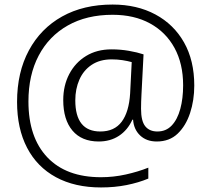

<svg xmlns="http://www.w3.org/2000/svg" viewBox="-20 -730 929 844"><path d="M834 -354Q834 -289 815.5 -233Q797 -177 761 -142.5Q725 -108 669 -108Q624 -108 596 -134.5Q568 -161 565 -204H562Q541 -158 503 -133Q465 -108 414 -108Q339 -108 298.5 -156Q258 -204 258 -290Q258 -354 284.5 -404.5Q311 -455 358.5 -484Q406 -513 470 -513Q510 -513 547 -506.5Q584 -500 611 -491L602 -317Q601 -299 600.5 -282.5Q600 -266 600 -252Q600 -198 618.5 -175Q637 -152 672 -152Q710 -152 735 -178.5Q760 -205 772.5 -251Q785 -297 785 -355Q785 -450 747 -519.5Q709 -589 639.5 -627Q570 -665 475 -665Q361 -665 278 -618Q195 -571 150 -485.5Q105 -400 105 -284Q105 -126 188 -38.5Q271 49 424 49Q479 49 533 37Q587 25 632 7V55Q589 73 536.5 83.5Q484 94 424 94Q309 94 226 49Q143 4 99 -80.5Q55 -165 55 -282Q55 -412 107 -508.5Q159 -605 253 -657.5Q347 -710 475 -710Q582 -710 663 -666.5Q744 -623 789 -543.5Q834 -464 834 -354ZM311 -289Q311 -152 421 -152Q483 -152 515 -195Q547 -238 552 -319L559 -457Q541 -462 518.5 -465.5Q496 -469 471 -469Q419 -469 383 -445Q347 -421 329 -380Q311 -339 311 -289Z"/></svg>

Font: Noto Sans Cherokee Light
Style: Regular
Weight: 300
Designer: Monotype Design Team
Foundry: Monotype Imaging Inc.
Version: Version 2.001; ttfautohint (v1.8.4.7-5d5b)